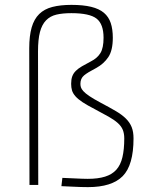

<svg xmlns="http://www.w3.org/2000/svg" viewBox="-20 -759 629 788"><path d="M101 0 100 -561Q100 -612 110 -646.5Q120 -681 141 -701.5Q162 -722 195 -730.5Q228 -739 273 -739Q321 -739 354 -731Q387 -723 406.5 -706.5Q426 -690 434.5 -664.5Q443 -639 443 -604Q443 -552 424.5 -524.5Q406 -497 375 -480Q340 -462 325 -449.5Q310 -437 310 -415Q310 -408 312 -401Q314 -394 322 -385Q330 -376 347 -364.5Q364 -353 394 -337Q430 -318 455.5 -303Q481 -288 497 -272Q513 -256 520.5 -237Q528 -218 528 -191Q528 -81 483.5 -36Q439 9 341 9Q330 9 311 8.5Q292 8 275 7Q254 6 232 5L236 -29Q261 -28 282 -27Q300 -26 316.5 -25.5Q333 -25 340 -25Q382 -25 411 -34Q440 -43 457.5 -62.5Q475 -82 482.5 -114Q490 -146 490 -191Q490 -211 484 -226Q478 -241 463.5 -254Q449 -267 426 -280Q403 -293 369 -311Q338 -327 319 -339.5Q300 -352 289.5 -364Q279 -376 275.5 -388Q272 -400 272 -415Q272 -433 276.5 -445.5Q281 -458 291 -468Q301 -478 316.5 -487Q332 -496 353 -507Q379 -520 392 -541Q405 -562 405 -604Q405 -660 376.5 -682.5Q348 -705 273 -705Q237 -705 211.5 -699Q186 -693 169 -675.5Q152 -658 144 -627.5Q136 -597 136 -548L137 0Z"/></svg>

Font: Panefresco 1wt
Style: Regular
Weight: 250
Version: Version 1.000